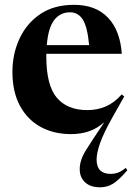

<svg xmlns="http://www.w3.org/2000/svg" viewBox="-20 -544 555 796"><path d="M495 -144 447 -59Q409 8.5 394.8 49.8Q380.5 91 380.5 117.5Q380.5 177 439.5 177Q453.5 177 467.8 172.2Q482 167.5 501.5 152L508 162Q471 204.5 447.2 218.5Q423.5 232.5 395 232.5Q355 232.5 332.8 212Q310.5 191.5 310.5 157Q310.5 120 336.2 78.8Q362 37.5 409.5 -33L412.5 -37.5Q381.5 -10.5 347.8 0.8Q314 12 274.5 12Q203 12 148.2 -18Q93.5 -48 62.5 -105.8Q31.5 -163.5 31.5 -246Q31.5 -320.5 61 -384Q90.5 -447.5 147.2 -485.8Q204 -524 287 -524Q376.5 -524 427.2 -471.2Q478 -418.5 485 -321H172Q172 -315.5 172 -309.5Q172 -190.5 215.5 -139Q259 -87.5 342 -87.5Q383 -87.5 418.2 -102.5Q453.5 -117.5 484.5 -152.5ZM270.5 -493Q229.5 -493 204.8 -461Q180 -429 174 -357H349.5Q342.5 -432 323.5 -462.5Q304.5 -493 270.5 -493Z"/></svg>

Font: Newsreader Display SemiBold
Style: Regular
Weight: 600
Designer: Hugues Gentile
Foundry: Production Type
Version: Version 1.001